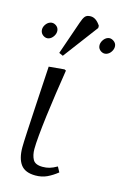

<svg xmlns="http://www.w3.org/2000/svg" viewBox="-144 -851 606 923"><g transform="rotate(15 159.0 -390.0)"><path d="M129 14Q78 14 56 -15.5Q34 -45 34 -101Q34 -120 37 -178Q40 -236 45 -321.5Q50 -407 56 -508L133 -515L141 -511Q132 -454 123 -393Q114 -332 107 -276Q100 -220 96 -176Q92 -132 92 -108Q92 -77 103.5 -56Q115 -35 152 -35Q170 -35 186 -39.5Q202 -44 223 -56L237 -30Q212 -10 186.5 2Q161 14 129 14ZM108 -576 88 -585 145 -750Q153 -774 161.5 -784Q170 -794 189 -794Q216 -794 238 -760V-749ZM-6 -644Q-19 -653 -21 -667.5Q-23 -682 -14 -696Q-5 -710 9 -714.5Q23 -719 37 -710Q50 -701 51.5 -686.5Q53 -672 44 -658Q35 -644 21.5 -639.5Q8 -635 -6 -644ZM280 -644Q267 -653 265.5 -667.5Q264 -682 273 -696Q282 -710 295.5 -714.5Q309 -719 323 -710Q337 -701 338.5 -686.5Q340 -672 331 -658Q322 -644 308 -639.5Q294 -635 280 -644Z"/></g></svg>

Font: Literata 36pt Light
Style: Italic
Weight: 300
Italic angle: -2°
Designer: Latin by Veronika Burian and Jose Scaglione. Greek by Irene Vlachou. Cyrillic by Vera Evstafieva
Foundry: TypeTogether
Version: Version 3.002